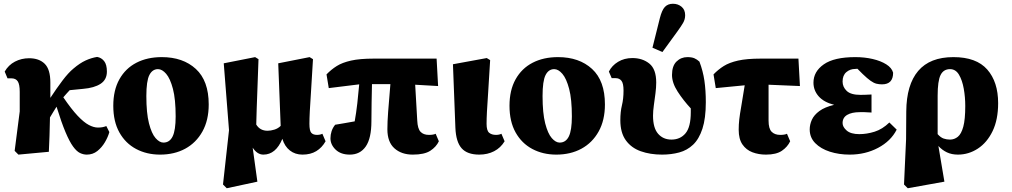

<svg xmlns="http://www.w3.org/2000/svg" viewBox="-20 -807 5388 1022"><path d="M78 16 58 -4 85 -214V-318Q85 -358 74.5 -374Q64 -390 41 -390H20L5 -426Q25 -461 59.5 -479Q94 -497 135 -497Q188 -497 218 -467.5Q248 -438 248 -368V-286Q280 -335 312 -377.5Q344 -420 371 -442Q405 -471 435.5 -485Q466 -499 497 -504Q520 -500 534.5 -481.5Q549 -463 549 -426Q549 -383 515.5 -361Q482 -339 422 -334L351 -327Q343 -318 334 -308.5Q325 -299 317 -289Q360 -226 393 -191Q426 -156 452.5 -142Q479 -128 501 -128Q515 -128 525.5 -130Q536 -132 546 -136L562 -104Q555 -78 538.5 -50Q522 -22 498 -3Q474 16 442 16Q424 16 406 7.5Q388 -1 369 -27Q350 -53 328.5 -104Q307 -155 281 -239Q272 -226 263.5 -211Q255 -196 246 -182Q245 -133 243.5 -83.5Q242 -34 240 1Z M832 16Q761 16 704.5 -14Q648 -44 615.5 -102Q583 -160 583 -244Q583 -327 615.5 -385Q648 -443 706 -473Q764 -503 841 -503Q954 -503 1022.5 -440Q1091 -377 1091 -251Q1091 -167 1057.5 -107Q1024 -47 966 -15.5Q908 16 832 16ZM850 -48Q883 -48 899 -81Q915 -114 915 -187Q915 -279 900.5 -334Q886 -389 864.5 -414Q843 -439 821 -439Q791 -439 775 -407.5Q759 -376 759 -296Q759 -205 773 -150.5Q787 -96 808 -72Q829 -48 850 -48Z M1590 16Q1551 16 1523 -6Q1495 -28 1483 -68Q1448 16 1382 16Q1349 16 1325 -21L1350 160L1187 195L1167 175L1199 -114L1171 -470L1338 -503L1356 -492Q1353 -403 1350.5 -340.5Q1348 -278 1346.5 -231.5Q1345 -185 1344 -144Q1364 -111 1404 -111Q1421 -111 1440.5 -117Q1460 -123 1474 -137L1461 -470L1628 -503L1646 -492Q1640 -386 1635.5 -319.5Q1631 -253 1629 -214Q1627 -175 1627 -148Q1627 -111 1637 -100Q1647 -89 1667 -89Q1684 -89 1696 -95L1713 -55Q1694 -21 1663.5 -2.5Q1633 16 1590 16Z M1730 -338 1718 -411Q1743 -437 1772.5 -455.5Q1802 -474 1848.5 -484.5Q1895 -495 1969 -495H2304L2312 -349L2190 -356L2201 -165Q2203 -122 2218.5 -105.5Q2234 -89 2263 -89Q2287 -89 2299 -95L2316 -55Q2302 -25 2270.5 -4.5Q2239 16 2177 16Q2117 16 2079.5 -17.5Q2042 -51 2042 -119Q2042 -158 2046 -211.5Q2050 -265 2058 -359H1960Q1959 -313 1958 -261Q1957 -209 1957 -162Q1957 -71 1927 -27.5Q1897 16 1842 16Q1794 16 1766.5 -10.5Q1739 -37 1739 -71Q1739 -90 1745 -108.5Q1751 -127 1764 -143Q1783 -146 1811.5 -151Q1840 -156 1868 -161Q1876 -205 1882 -257.5Q1888 -310 1892 -358Z M2531 16Q2467 16 2437 -18Q2407 -52 2404 -127L2391 -465L2571 -498L2589 -487Q2583 -381 2578.5 -316Q2574 -251 2572 -213Q2570 -175 2570 -148Q2570 -112 2583.5 -100.5Q2597 -89 2620 -89Q2637 -89 2649 -95L2666 -55Q2645 -20 2610 -2Q2575 16 2531 16Z M2941 16Q2870 16 2813.5 -14Q2757 -44 2724.5 -102Q2692 -160 2692 -244Q2692 -327 2724.5 -385Q2757 -443 2815 -473Q2873 -503 2950 -503Q3063 -503 3131.5 -440Q3200 -377 3200 -251Q3200 -167 3166.5 -107Q3133 -47 3075 -15.5Q3017 16 2941 16ZM2959 -48Q2992 -48 3008 -81Q3024 -114 3024 -187Q3024 -279 3009.5 -334Q2995 -389 2973.5 -414Q2952 -439 2930 -439Q2900 -439 2884 -407.5Q2868 -376 2868 -296Q2868 -205 2882 -150.5Q2896 -96 2917 -72Q2938 -48 2959 -48Z M3504 16Q3441 16 3390.5 -2Q3340 -20 3311 -60.5Q3282 -101 3282 -167Q3282 -212 3290.5 -246.5Q3299 -281 3299 -325Q3299 -363 3288 -377Q3277 -391 3257 -391H3236L3221 -426Q3237 -458 3270 -478Q3303 -498 3346 -498Q3400 -498 3436.5 -468.5Q3473 -439 3473 -368Q3473 -342 3469 -310.5Q3465 -279 3460.5 -247.5Q3456 -216 3456 -191Q3456 -126 3483 -95Q3510 -64 3554 -64Q3601 -64 3629 -97.5Q3657 -131 3657 -210Q3657 -215 3657 -220.5Q3657 -226 3657 -230Q3617 -273 3587 -319.5Q3557 -366 3557 -408Q3557 -456 3581 -479.5Q3605 -503 3639 -503Q3662 -503 3676 -497Q3690 -491 3703 -479Q3722 -429 3729.5 -377.5Q3737 -326 3737 -263Q3737 -177 3719 -122Q3701 -67 3669.5 -37Q3638 -7 3595.5 4.5Q3553 16 3504 16ZM3453 -553 3492 -709Q3503 -753 3519 -770Q3535 -787 3562 -787Q3589 -787 3608 -771Q3627 -755 3627 -726Q3627 -704 3616 -685Q3605 -666 3586 -640L3506 -530Z M3790 -338 3778 -411Q3803 -437 3832.5 -455.5Q3862 -474 3908.5 -484.5Q3955 -495 4029 -495H4230L4238 -349L4071 -356V-165Q4071 -122 4087.5 -105.5Q4104 -89 4133 -89Q4157 -89 4169 -95L4186 -55Q4172 -25 4142 -4.5Q4112 16 4057 16Q4018 16 3985 3.5Q3952 -9 3932 -38Q3912 -67 3912 -116Q3912 -144 3915 -171Q3918 -198 3925.5 -240Q3933 -282 3944 -353Z M4503 16Q4446 16 4397.5 0.5Q4349 -15 4319.5 -45Q4290 -75 4290 -118Q4290 -144 4301.5 -169.5Q4313 -195 4341.5 -216Q4370 -237 4420 -249Q4365 -263 4337.5 -294.5Q4310 -326 4310 -367Q4310 -426 4365 -464.5Q4420 -503 4533 -503Q4582 -503 4625 -493Q4668 -483 4697.5 -464.5Q4727 -446 4734 -420Q4734 -358 4675 -358Q4659 -358 4645 -361.5Q4631 -365 4614 -377Q4597 -389 4572 -413L4544 -441Q4539 -440 4532 -440Q4505 -440 4485 -423Q4465 -406 4465 -373Q4465 -344 4487 -323Q4509 -302 4560 -302Q4575 -302 4585.5 -302.5Q4596 -303 4619 -304V-208Q4594 -210 4581 -210Q4568 -210 4557 -210Q4514 -210 4489.5 -195.5Q4465 -181 4465 -152Q4465 -131 4487 -112Q4509 -93 4554 -93Q4594 -93 4635.5 -106Q4677 -119 4714 -155L4753 -117Q4722 -56 4654 -20Q4586 16 4503 16Z M4971 -298V-93Q4987 -75 5003 -69.5Q5019 -64 5037 -64Q5060 -64 5078.5 -79Q5097 -94 5107.5 -132.5Q5118 -171 5118 -243Q5118 -290 5110 -335Q5102 -380 5084.5 -409.5Q5067 -439 5037 -439Q5002 -439 4986.5 -407.5Q4971 -376 4971 -298ZM4792 175 4803 -66 4804 -214Q4805 -356 4867.5 -429.5Q4930 -503 5055 -503Q5177 -503 5235 -437Q5293 -371 5293 -258Q5293 -170 5263.5 -109Q5234 -48 5185 -16Q5136 16 5079 16Q5046 16 5020.5 4Q4995 -8 4975 -30L5007 160L4812 195Z"/></svg>

Font: Source Serif Pro Black
Style: Regular
Weight: 900
Designer: Frank Grießhammer
Foundry: Adobe Systems Incorporated
Version: Version 3.001;hotconv 1.0.111;makeotfexe 2.5.65597